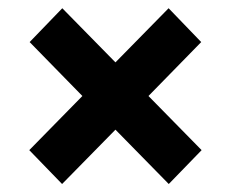

<svg xmlns="http://www.w3.org/2000/svg" viewBox="-20 -487 566 471"><path d="M51.8 -118.7 132.3 -35.6 263.2 -168.9 394 -35.6 474.6 -118.7 344.2 -251.5 473.6 -383.8 393.6 -466.8 263.2 -334 132.8 -466.8 52.7 -383.8 182.1 -251.5Z"/></svg>

Font: Vazirmatn ExtraBold
Style: Regular
Weight: 800
Designer: Saber Rastikerdar
Foundry: Saber Rastikerdar
Version: Version 33.003